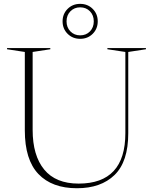

<svg xmlns="http://www.w3.org/2000/svg" viewBox="-20 -964 794 994"><path d="M629 -274.5V-695L536 -709V-715H735.5V-709L644 -695V-274.5Q644 -127 573.2 -58.2Q502.5 10.5 378.5 10.5Q249 10.5 178.8 -63.2Q108.5 -137 108.5 -289V-695L16.5 -709V-715H240.5V-709L149 -695V-291.5Q149 -159 208.8 -86.2Q268.5 -13.5 387 -13.5Q629 -13.5 629 -274.5ZM395 -944Q434 -944 460 -918Q486 -892 486 -853.5Q486 -815 460 -789Q434 -763 395 -763Q356 -763 330 -789Q304 -815 304 -853.5Q304 -892 330 -918Q356 -944 395 -944ZM395 -781Q426 -781 445.8 -801.5Q465.5 -822 465.5 -853.5Q465.5 -885 445.8 -905.5Q426 -926 395 -926Q364.5 -926 344.5 -905.5Q324.5 -885 324.5 -853.5Q324.5 -822 344.5 -801.5Q364.5 -781 395 -781Z"/></svg>

Font: Newsreader Display ExtraLight
Style: Regular
Weight: 275
Designer: Hugues Gentile
Foundry: Production Type
Version: Version 1.002